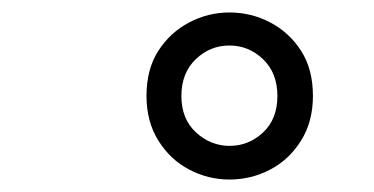

<svg xmlns="http://www.w3.org/2000/svg" viewBox="-20 -794 600 308"><path d="M348 -506Q314 -506 283.5 -522Q253 -538 234 -568.5Q215 -599 215 -640Q215 -683 234 -712.5Q253 -742 283.5 -758Q314 -774 348 -774Q383 -774 413.5 -758Q444 -742 463 -712.5Q482 -683 482 -640Q482 -599 463 -568.5Q444 -538 413.5 -522Q383 -506 348 -506ZM348 -560Q379 -560 402 -581.5Q425 -603 425 -640Q425 -677 402 -699Q379 -721 348 -721Q317 -721 294 -699Q271 -677 271 -640Q271 -603 294.5 -581.5Q318 -560 348 -560Z"/></svg>

Font: Ubuntu Sans Mono
Style: Italic
Weight: 400
Italic angle: -13.5°
Monospace: yes
Designer: Dalton Maag Ltd
Foundry: Dalton Maag Ltd
Version: Version 1.006